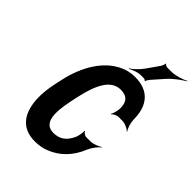

<svg xmlns="http://www.w3.org/2000/svg" viewBox="-263 -1065 1204 1204"><g transform="rotate(45 339.0 -462.5)"><path d="M313 -110C223 -110 226 -211 252 -332L262 -379C290 -507 334 -601 421 -601C478 -601 503 -571 501 -511C501 -495 491 -461 484 -450L487 -448C494 -459 518 -470 530 -470H566C589 -470 622 -455 633 -441L635 -444C623 -458 611 -495 610 -525C610 -647 551 -721 428 -721C391 -721 356 -713 324 -697C224 -649 148 -536 114 -378L104 -332C93 -279 88 -232 90 -190C95 -74 146 10 268 10C304 10 337 4 368 -9C440 -38 501 -96 537 -186C549 -214 575 -248 593 -261L592 -264C576 -251 538 -237 516 -237H478C465 -237 449 -248 446 -259L442 -256C445 -246 438 -212 432 -196C407 -138 370 -110 313 -110ZM491 -882 435 -802C415 -774 383 -744 363 -732V-728C383 -740 419 -754 445 -754H472C477 -754 487 -749 488 -745L491 -746C490 -751 500 -766 504 -771L572 -848C603 -883 651 -917 678 -932L677 -935C650 -921 601 -905 566 -905H528C522 -905 508 -912 506 -917L504 -916C505 -910 497 -889 491 -882Z"/></g></svg>

Font: Asimov
Style: EdgeExtremeIt
Weight: 500
Designer: Google
Version: Version 2.000980: 2014